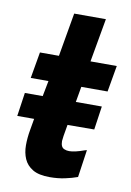

<svg xmlns="http://www.w3.org/2000/svg" viewBox="-70 -609 453 662"><g transform="rotate(10 156.0 -278.0)"><path d="M150.5 7Q112 7 90.8 -5.8Q69.5 -18.5 60.2 -39.8Q51 -61 51 -87Q51 -113.5 56 -141L63 -181.5H4L16 -264H78.5L89 -318.5H27L43 -410.5H109.5L136 -563H247L220 -410.5H312L296 -318.5H204L194.5 -264H285.5L273.5 -181.5L180 -181Q171 -131.5 171 -123Q171 -100.5 185 -96Q191.5 -93 201.5 -93Q220.5 -93 253.5 -105L261 -107L247 -10.5Q228 -3.5 203.2 1.8Q178.5 7 150.5 7Z"/></g></svg>

Font: Lucymar Sans SemiBold
Style: Italic
Weight: 600
Italic angle: -10°
Foundry: The League of Moveable Type (original font) / Main changes by Cristiano Sobral with portions from Mirco Monsees
Version: Version 2.00;August 30, 2020;FontCreator 13.0.0.2681 64-bit